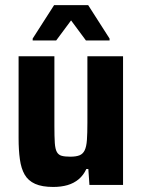

<svg xmlns="http://www.w3.org/2000/svg" viewBox="-20 -733 563 761"><path d="M190.9 8Q146.6 8 119.2 -4.3Q91.7 -16.6 77.8 -40.8Q63.8 -65.1 58.8 -101.5Q53.7 -137.8 53.7 -185.4V-510H195.6V-233.8Q195.6 -191.2 197.2 -166.5Q198.9 -141.8 205.5 -130.3Q212.2 -118.7 224.7 -115.4Q237.1 -112 258.7 -112Q281.5 -112 295.1 -117.4Q308.6 -122.8 315.6 -137.2Q322.6 -151.6 324.5 -178.2Q326.4 -204.9 326.4 -246.4V-510H467.7V0H334.5L330.1 -63.1H322.2Q310.9 -38.5 291.9 -22.6Q272.9 -6.7 247.6 0.7Q222.3 8 190.9 8ZM109.5 -572.6V-580.1L194.4 -712.6H329.5L414.3 -580.1V-572.6H320.6L261.7 -652.1L202.7 -572.6Z"/></svg>

Font: Saira Thin SemiCondensed
Style: Regular
Weight: 100
Width: 4
Version: Version 1.101